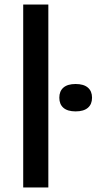

<svg xmlns="http://www.w3.org/2000/svg" viewBox="-20 -828 426 848"><path d="M82.5 0V-808H193.5V0ZM242 -396.5Q242 -425.5 260.2 -441.2Q278.5 -457 314 -457Q349.5 -457 368 -441.2Q386.5 -425.5 386.5 -396.5Q386.5 -367.5 368 -351.8Q349.5 -336 314 -336Q278.5 -336 260.2 -351.8Q242 -367.5 242 -396.5Z"/></svg>

Font: Encode Sans Expanded Medium
Style: Regular
Weight: 500
Width: 7
Designer: Multiple Designers
Foundry: Impallari Type
Version: Version 2.000